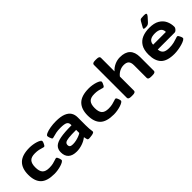

<svg xmlns="http://www.w3.org/2000/svg" viewBox="167 -1798 2848 2848"><g transform="rotate(-45 1591.0 -374.5)"><path d="M340 8Q187 8 120 -58Q53 -124 53 -258Q53 -392 124 -461.5Q195 -531 350 -531Q383 -531 419 -525.5Q455 -520 486 -510Q517 -500 536.5 -488Q556 -476 556 -462Q556 -453 549 -434.5Q542 -416 532 -400.5Q522 -385 512 -385Q502 -385 480.5 -392.5Q459 -400 426 -407Q393 -414 348 -414Q271 -414 238 -378Q205 -342 205 -262Q205 -181 238 -145Q271 -109 348 -109Q395 -109 430 -117.5Q465 -126 488 -134.5Q511 -143 521 -143Q531 -143 539.5 -128Q548 -113 553.5 -94.5Q559 -76 559 -66Q559 -51 537.5 -38Q516 -25 482.5 -14.5Q449 -4 411 2Q373 8 340 8Z M808 8Q721 8 675.5 -33Q630 -74 630 -152Q630 -216 667.5 -253.5Q705 -291 792 -307.5Q879 -324 1027 -324V-337Q1027 -380 995.5 -397Q964 -414 884 -414Q831 -414 792 -406.5Q753 -399 729.5 -391Q706 -383 697 -383Q687 -383 678.5 -399Q670 -415 664.5 -434Q659 -453 659 -462Q659 -480 695 -496Q731 -512 787.5 -521.5Q844 -531 905 -531Q1004 -531 1063.5 -507Q1123 -483 1149 -441Q1175 -399 1175 -344V-174Q1175 -130 1177.5 -103.5Q1180 -77 1182.5 -61.5Q1185 -46 1185 -35Q1185 -24 1170.5 -17Q1156 -10 1135.5 -6.5Q1115 -3 1096.5 -1.5Q1078 0 1070 0Q1051 0 1045 -14.5Q1039 -29 1032 -69Q986 -32 925.5 -12Q865 8 808 8ZM844 -109Q883 -109 921 -118.5Q959 -128 988 -140.5Q1017 -153 1027 -162V-227Q924 -227 870 -221Q816 -215 796.5 -200Q777 -185 777 -158Q777 -132 793 -120.5Q809 -109 844 -109Z M1585 8Q1432 8 1365 -58Q1298 -124 1298 -258Q1298 -392 1369 -461.5Q1440 -531 1595 -531Q1628 -531 1664 -525.5Q1700 -520 1731 -510Q1762 -500 1781.5 -488Q1801 -476 1801 -462Q1801 -453 1794 -434.5Q1787 -416 1777 -400.5Q1767 -385 1757 -385Q1747 -385 1725.5 -392.5Q1704 -400 1671 -407Q1638 -414 1593 -414Q1516 -414 1483 -378Q1450 -342 1450 -262Q1450 -181 1483 -145Q1516 -109 1593 -109Q1640 -109 1675 -117.5Q1710 -126 1733 -134.5Q1756 -143 1766 -143Q1776 -143 1784.5 -128Q1793 -113 1798.5 -94.5Q1804 -76 1804 -66Q1804 -51 1782.5 -38Q1761 -25 1727.5 -14.5Q1694 -4 1656 2Q1618 8 1585 8Z M1956 2Q1924 2 1909.5 -6.5Q1895 -15 1895 -31V-724Q1895 -740 1909.5 -748.5Q1924 -757 1956 -757H1982Q2014 -757 2028.5 -748.5Q2043 -740 2043 -724V-438Q2080 -481 2134.5 -506Q2189 -531 2247 -531Q2462 -531 2462 -319V-31Q2462 -15 2447.5 -6.5Q2433 2 2401 2H2373Q2341 2 2326.5 -6.5Q2312 -15 2312 -31V-297Q2312 -356 2287 -382.5Q2262 -409 2206 -409Q2159 -409 2116 -387Q2073 -365 2045 -327V-31Q2045 -15 2030.5 -6.5Q2016 2 1984 2Z M2857 8Q2707 8 2641 -58Q2575 -124 2575 -258Q2575 -357 2612 -417Q2649 -477 2714 -504Q2779 -531 2864 -531Q2964 -531 3024 -495.5Q3084 -460 3111.5 -402.5Q3139 -345 3139 -278Q3139 -265 3129.5 -250Q3120 -235 3106.5 -224.5Q3093 -214 3079 -214H2726Q2729 -163 2759.5 -136Q2790 -109 2865 -109Q2921 -109 2962.5 -119Q3004 -129 3030.5 -139Q3057 -149 3067 -149Q3077 -149 3087 -134Q3097 -119 3104 -100.5Q3111 -82 3111 -72Q3111 -57 3086 -43Q3061 -29 3022 -17.5Q2983 -6 2939 1Q2895 8 2857 8ZM2728 -313H2996Q2996 -414 2864 -414Q2731 -414 2728 -313ZM2834 -572Q2809 -572 2801 -576Q2793 -580 2793 -587Q2793 -592 2796.5 -598Q2800 -604 2806 -615L2846 -687Q2853 -699 2860.5 -706Q2868 -713 2884 -715.5Q2900 -718 2931 -718Q2960 -718 2972 -714.5Q2984 -711 2984 -701Q2984 -693 2978.5 -684Q2973 -675 2965 -665L2908 -602Q2892 -585 2877.5 -578.5Q2863 -572 2834 -572Z"/></g></svg>

Font: Asap Expanded
Style: Bold
Weight: 700
Width: 7
Designer: Pablo Cosgaya
Foundry: Omnibus-Type
Version: Version 3.001; ttfautohint (v1.8.4.7-5d5b)